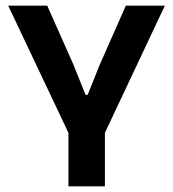

<svg xmlns="http://www.w3.org/2000/svg" viewBox="-20 -659 612 679"><path d="M228.5 -175.5 9 -639H147L240.5 -428.5L282.5 -323.5H290L332 -428.5L425 -639H563L344.5 -175.5ZM222 0V-294.5H351V0Z"/></svg>

Font: Anek Bangla Medium SemiBold
Style: Regular
Weight: 600
Version: Version 1.003